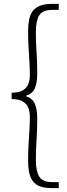

<svg xmlns="http://www.w3.org/2000/svg" viewBox="-20 -802 347 990"><path d="M246 168Q206 168 179 156Q152 144 138.5 113.5Q125 83 125 27Q125 -14 127 -51.5Q129 -89 131.5 -126Q134 -163 134 -200Q134 -224 126.5 -244.5Q119 -265 99 -278Q79 -291 40 -291V-324Q79 -324 99 -337Q119 -350 126.5 -370Q134 -390 134 -412Q134 -451 131.5 -488Q129 -525 127 -562.5Q125 -600 125 -640Q125 -724 155.5 -753Q186 -782 246 -782H283V-751H250Q199 -751 182 -722.5Q165 -694 165 -636Q165 -582 168.5 -533Q172 -484 172 -424Q172 -376 160 -347.5Q148 -319 115 -309V-305Q148 -295 160 -266Q172 -237 172 -190Q172 -130 168.5 -80.5Q165 -31 165 22Q165 79 182 108Q199 137 250 137H283V168Z"/></svg>

Font: Noto Sans KR Thin ExtraLight
Style: Regular
Weight: 250
Version: Version 2.004-H2;hotconv 1.0.118;makeotfexe 2.5.65603